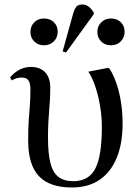

<svg xmlns="http://www.w3.org/2000/svg" viewBox="-20 -818 612 852"><path d="M299 14Q200 14 152.5 -36.5Q105 -87 105 -194Q105 -248 107.5 -284Q110 -320 112.5 -351Q115 -382 115 -421Q115 -449 106 -461.5Q97 -474 76 -474Q66 -474 54.5 -471Q43 -468 32 -461L25 -475Q46 -499 69 -510Q92 -521 117 -521Q158 -521 180.5 -497Q203 -473 203 -430Q203 -399 201.5 -374.5Q200 -350 198 -326Q196 -302 194.5 -274Q193 -246 193 -207Q193 -136 204 -93.5Q215 -51 240 -32.5Q265 -14 305 -14Q374 -14 403 -70Q432 -126 432 -255Q432 -299 424.5 -345Q417 -391 403.5 -432Q390 -473 372 -500L460 -517L467 -512Q486 -481 498.5 -442.5Q511 -404 517.5 -360.5Q524 -317 524 -270Q524 -180 497.5 -116.5Q471 -53 421 -19.5Q371 14 299 14ZM273 -585 258 -590 303 -752Q311 -780 319.5 -789Q328 -798 346 -798Q360 -798 371.5 -790Q383 -782 396 -763V-755ZM175 -617Q149 -617 132 -634Q115 -651 115 -676Q115 -702 132 -719Q149 -736 175 -736Q202 -736 219 -719.5Q236 -703 236 -677Q236 -651 218.5 -634Q201 -617 175 -617ZM472 -617Q446 -617 429 -634Q412 -651 412 -676Q412 -702 429.5 -719Q447 -736 472 -736Q499 -736 516 -719.5Q533 -703 533 -677Q533 -652 516 -634.5Q499 -617 472 -617Z"/></svg>

Font: Literata 60pt
Style: Regular
Weight: 400
Designer: Latin by Veronika Burian and Jose Scaglione. Greek by Irene Vlachou. Cyrillic by Vera Evstafieva.
Foundry: TypeTogether
Version: Version 3.002